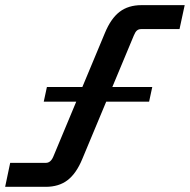

<svg xmlns="http://www.w3.org/2000/svg" viewBox="-58 -723 735 743"><path d="M-38.1 0 -18.6 -92.8H119.6Q138.2 -92.8 148.4 -117.2L348.1 -595.7Q371.1 -651.4 404.8 -677.2Q438.5 -703.1 489.7 -703.1H656.7L636.7 -610.4H488.3Q478 -610.4 471.7 -604.7Q465.3 -599.1 460 -585.9L260.3 -107.4Q237.3 -51.8 203.6 -25.9Q169.9 0 118.7 0ZM111.3 -329.6 123.5 -386.2H531.2L519 -329.6Z"/></svg>

Font: Schibsted Grotesk SemiBold
Style: Italic
Weight: 600
Italic angle: -12°
Designer: Bakken & Baeck AS, Henrik Kongsvoll
Foundry: Schibsted ASA
Version: Version 1.100;gftools[0.9.25]